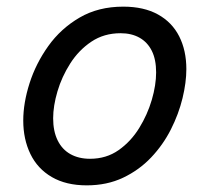

<svg xmlns="http://www.w3.org/2000/svg" viewBox="-20 -539 628 578"><path d="M241 19Q179 19 136 -6Q93 -31 71.5 -75.5Q50 -120 50 -176Q50 -229 69 -288.5Q88 -348 125.5 -400.5Q163 -453 219.5 -486Q276 -519 351 -519Q413 -519 455.5 -495.5Q498 -472 519.5 -429.5Q541 -387 541 -331Q541 -291 529.5 -243.5Q518 -196 494.5 -149.5Q471 -103 435 -65Q399 -27 350.5 -4Q302 19 241 19ZM251 -61Q300 -61 337 -87Q374 -113 399 -153.5Q424 -194 437 -238.5Q450 -283 450 -321Q450 -360 437 -386Q424 -412 400 -425.5Q376 -439 343 -439Q293 -439 255 -413.5Q217 -388 191.5 -348Q166 -308 153 -264Q140 -220 140 -183Q140 -144 153.5 -116.5Q167 -89 192 -75Q217 -61 251 -61Z"/></svg>

Font: Playwrite CU
Style: Regular
Weight: 400
Designer: Veronika Burian, José Scaglione
Foundry: TypeTogether
Version: Version 1.002